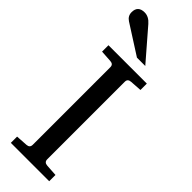

<svg xmlns="http://www.w3.org/2000/svg" viewBox="-302 -920 933 933"><g transform="rotate(45 164.5 -454.0)"><path d="M231 -726.1H173.8L22 -823.2Q-1 -837.9 -1 -863.8Q-1 -908.2 44.9 -908.2Q73.7 -908.2 97.2 -880.9ZM296.9 0H33.2V-43L94.2 -46.9Q115.2 -48.3 115.2 -68.8V-602.1Q115.2 -621.6 94.2 -623L33.2 -627V-670.9H296.9V-627L236.8 -623Q214.8 -621.6 214.8 -602.1V-68.8Q214.8 -48.3 236.8 -46.9L296.9 -43Z"/></g></svg>

Font: Ezra SIL SR
Style: Regular
Weight: 400
Designer: Development by SIL's NRSI team. OpenType tables by Ralph Hancock ( hancock@dircon.co.uk ).
Foundry: Development by SIL's NRSI team.
Version: Version 2.51; 2007